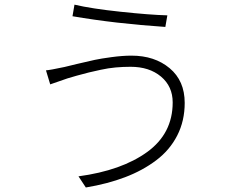

<svg xmlns="http://www.w3.org/2000/svg" viewBox="-20 -787 1040 842"><path d="M737.3 -337.9Q737.3 -408.2 686 -451.2Q634.8 -494.1 552.7 -494.1Q519.5 -494.1 487.3 -491.2Q455.1 -488.3 421.9 -481Q388.7 -473.6 369.6 -469.2Q350.6 -464.8 316.4 -455.1Q282.2 -445.3 276.4 -443.4Q274.4 -442.4 200.2 -417L181.6 -478.5Q198.2 -479.5 262.7 -493.2Q269.5 -495.1 318.8 -506.8Q368.2 -518.6 395.5 -524.4Q422.9 -530.3 470.2 -536.6Q517.6 -543 556.6 -543Q658.2 -543 724.1 -487.8Q790 -432.6 790 -335.9Q790 -256.8 757.3 -192.9Q724.6 -128.9 665 -84Q605.5 -39.1 528.3 -9.8Q451.2 19.5 356.4 35.2L324.2 -13.7Q512.7 -39.1 625 -120.1Q737.3 -201.2 737.3 -337.9ZM297.9 -715.8 306.6 -766.6Q380.9 -749 509.3 -735.4Q637.7 -721.7 713.9 -719.7L705.1 -668.9Q484.4 -683.6 297.9 -715.8Z"/></svg>

Font: Gen Shin Gothic Monospace Light
Style: Regular
Weight: 300
Designer: [Source Han Sans]
Ryoko NISHIZUKA  (kana & ideographs); Paul D. Hunt (Latin, Greek & Cyrillic); Wenlong ZHANG  (bopomofo
Version: Version 1.002.20150607